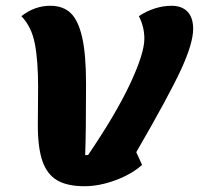

<svg xmlns="http://www.w3.org/2000/svg" viewBox="-20 -620 725 665"><path d="M112 -318Q112 -411 100.5 -469.5Q89 -528 54 -564Q100 -600 154 -600Q198 -600 224.5 -575Q251 -550 264.5 -491Q278 -432 278 -329Q278 -157 275 -83H285Q381 -224 430.5 -329.5Q480 -435 480 -486Q480 -527 461 -564Q486 -581 515.5 -590.5Q545 -600 574 -600Q610 -600 629.5 -579.5Q649 -559 649 -520Q649 -470 607 -379Q565 -288 452 -93L472 -49Q437 -17 380.5 4Q324 25 273 25Q213 25 178 4.5Q143 -16 127 -62Q111 -108 111 -186Z"/></svg>

Font: Lemonada SemiBold
Style: Regular
Weight: 600
Designer: Mohamed Gaber (Arabic) Eduardo Tunni (Latin)
Foundry: Kief Type Foundry
Version: Version 3.006